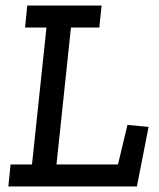

<svg xmlns="http://www.w3.org/2000/svg" viewBox="-20 -670 570 690"><path d="M10 0 18 -79H95L147 -571H70L78 -650H345L337 -571H235L183 -79H404L438 -221L514 -214L472 0Z"/></svg>

Font: Zilla Slab Medium
Style: Regular
Weight: 500
Designer: Typotheque.com
Foundry: Typotheque type foundry
Version: Version 1.1; 2017